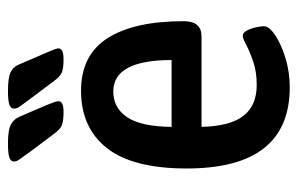

<svg xmlns="http://www.w3.org/2000/svg" viewBox="-156 -602 765 494"><g transform="rotate(-90 227.0 -355.5)"><path d="M249 7Q40 7 40 -258Q40 -397 92.5 -463.5Q145 -530 240 -530Q332 -530 375.5 -461.5Q419 -393 419 -266Q419 -220 380 -220H147Q149 -146 175.5 -112Q202 -78 255 -78Q289 -78 315 -87Q341 -96 358 -105Q375 -114 381 -114Q389 -114 394.5 -104Q400 -94 403 -81Q406 -68 406 -59Q406 -46 383 -30.5Q360 -15 324 -4Q288 7 249 7ZM147 -297H319Q319 -447 238 -447Q196 -447 172 -411.5Q148 -376 147 -297ZM321 -575Q299 -575 288 -579Q277 -583 264 -601L219 -661Q207 -677 200.5 -686Q194 -695 194 -702Q194 -711 204.5 -714.5Q215 -718 239 -718Q273 -718 287 -711.5Q301 -705 307 -691L338 -619Q342 -609 345.5 -601Q349 -593 349 -588Q349 -575 321 -575ZM186 -575Q163 -575 152 -579Q141 -583 128 -601L83 -661Q72 -677 65 -686Q58 -695 58 -702Q58 -711 68.5 -714.5Q79 -718 104 -718Q137 -718 151 -711.5Q165 -705 172 -691L203 -619Q207 -609 210 -601Q213 -593 213 -588Q213 -575 186 -575Z"/></g></svg>

Font: Asap Condensed Medium
Style: Regular
Weight: 500
Width: 3
Designer: Pablo Cosgaya
Foundry: Omnibus-Type
Version: Version 3.001; ttfautohint (v1.8.4.7-5d5b)